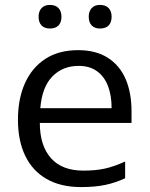

<svg xmlns="http://www.w3.org/2000/svg" viewBox="-20 -751 609 781"><path d="M298 -547Q370 -547 418.5 -516Q467 -485 491 -429.5Q515 -374 515 -298V-251H142Q142 -159 187 -108Q232 -57 319 -57Q368 -57 405.5 -65Q443 -73 489 -94V-26Q451 -8 409 1Q367 10 310 10Q227 10 169.5 -23Q112 -56 82.5 -117.5Q53 -179 53 -264Q53 -349 81.5 -412.5Q110 -476 164.5 -511.5Q219 -547 298 -547ZM300 -483Q235 -483 193 -440Q151 -397 144 -311H434Q434 -362 419.5 -400.5Q405 -439 375 -461Q345 -483 300 -483ZM137 -683Q137 -705 149 -718Q161 -731 183 -731Q206 -731 218 -718Q230 -705 230 -683Q230 -660 218 -647.5Q206 -635 183 -635Q161 -635 149 -647.5Q137 -660 137 -683ZM341 -683Q341 -705 353 -718Q365 -731 386 -731Q410 -731 422 -718Q434 -705 434 -683Q434 -660 422 -647.5Q410 -635 386 -635Q365 -635 353 -647.5Q341 -660 341 -683Z"/></svg>

Font: Noto Sans Hebrew Thin
Style: Regular
Weight: 400
Version: Version 3.001